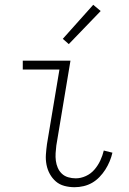

<svg xmlns="http://www.w3.org/2000/svg" viewBox="-20 -773 540 801"><path d="M291 8Q269 8 248.5 2.5Q228 -3 213 -16Q198 -29 188 -47Q178 -65 174 -86Q170 -107 171.5 -128.5Q173 -150 176 -172L228 -483H75V-520H274L215 -166Q213 -150 212 -134Q211 -118 213 -102.5Q215 -87 221 -73Q227 -59 238 -48.5Q249 -38 264.5 -33.5Q280 -29 296 -29Q317 -29 338 -38.5Q359 -48 374 -65.5Q389 -83 398.5 -103.5Q408 -124 413 -145L449 -136Q445 -118 437.5 -100Q430 -82 419.5 -65.5Q409 -49 395 -34.5Q381 -20 364.5 -10.5Q348 -1 329 3.5Q310 8 291 8ZM267 -589 242 -611 369 -753 400 -727Z"/></svg>

Font: Iosevka Term Curly Extralight
Style: Italic
Weight: 200
Italic angle: -9°
Designer: Belleve Invis
Foundry: Belleve Invis
Version: Version 32.3.0